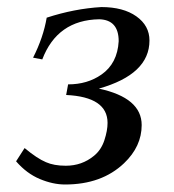

<svg xmlns="http://www.w3.org/2000/svg" viewBox="-20 -499 481 530"><path d="M159.7 10.3Q126 10.3 89.8 -4.9Q53.7 -20 24.4 -53.7L47.9 -90.3Q82.5 -61.5 106.9 -51.3Q128.9 -41.5 161.6 -41.5Q206.1 -41.5 239.3 -68.8Q259.3 -85 268.1 -111.8Q276.9 -138.7 276.9 -159.7Q276.9 -231.4 162.6 -236.8L168 -266.1Q221.2 -266.1 259.8 -293Q304.2 -323.7 307.6 -385.3Q307.6 -444.3 253.9 -445.8Q138.2 -443.8 96.7 -335L71.3 -339.8Q99.6 -395.5 108.9 -450.2Q185.1 -475.1 259.8 -479.5Q320.3 -479.5 356.4 -453.9Q392.6 -428.2 392.6 -387.2Q392.6 -293.9 252.9 -254.4Q371.1 -229 371.1 -153.8Q371.1 -94.7 322.3 -48.3Q260.7 10.3 159.7 10.3Z"/></svg>

Font: Kelvinch
Style: Italic
Weight: 400
Italic angle: -10°
Designer: Paul James Miller
Foundry: High-Logic / Made with FontCreator
Version: Version 3.40;July 22, 2017;FontCreator 11.0.0.2388 64-bit